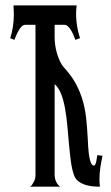

<svg xmlns="http://www.w3.org/2000/svg" viewBox="-20 -704 420 724"><path d="M92.8 0Q96.7 -2.4 100.1 -5.9Q104.5 -12.7 108.4 -20Q113.8 -31.2 113.8 -43.9V-610.4H75.2Q67.4 -610.4 61 -603.5Q54.7 -596.7 49.6 -587.6Q44.4 -578.6 40.5 -569.1Q36.6 -559.6 34.2 -553.7L18.6 -560.1Q25.4 -581.5 28.8 -604Q32.2 -626.5 32.2 -649.9Q32.2 -658.2 31.7 -666.7Q31.2 -675.3 30.8 -683.6H269Q265.1 -652.8 268.6 -621.3Q272 -589.8 281.7 -560.1L264.2 -553.7Q261.7 -559.6 258.1 -569.1Q254.4 -578.6 249.3 -587.6Q244.1 -596.7 237.5 -603.5Q231 -610.4 223.1 -610.4H186V-562.5Q186 -549.3 188.2 -533.4Q190.4 -517.6 195.1 -502Q199.7 -486.3 206.5 -471.9Q213.4 -457.5 222.7 -447.8Q250 -418 266.1 -387.9Q282.2 -357.9 291.5 -326.2Q300.8 -294.4 304.7 -260Q308.6 -225.6 310.5 -187Q311 -183.6 311.3 -174.3Q311.5 -165 312.3 -153.1Q313 -141.1 314.5 -128.2Q315.9 -115.2 318.4 -104.5Q320.8 -93.8 324.7 -86.7Q328.6 -79.6 334.5 -79.6Q337.4 -79.6 339.6 -84.7Q341.8 -89.8 343.3 -96.7Q344.7 -103.5 345.5 -110.1Q346.2 -116.7 346.7 -119.1L366.7 -116.7Q361.8 -94.7 358.4 -72.8Q355 -50.8 355 -28.3Q355 -21.5 355.5 -14.2Q356 -6.8 356.9 0Q343.8 0 328.6 -1.5Q313.5 -2.9 299.6 -7.8Q285.6 -12.7 274.7 -21.2Q263.7 -29.8 258.8 -44.4Q251 -66.4 247.1 -96.4Q243.2 -126.5 240.2 -159.9Q237.3 -193.4 234.1 -227.8Q231 -262.2 225.6 -293.2Q220.2 -324.2 210.9 -348.6Q201.7 -373 186 -386.7V-46.4V-43.9V-42.5Q186.5 -32.2 189.9 -22.9Q190.4 -21.5 190.9 -20Q193.4 -14.6 196.8 -9.8Q201.2 -3.9 207.5 0Z"/></svg>

Font: XAYAX
Style: Regular
Weight: 400
Designer: Peter Wiegel
Foundry: Peter Wiegel
Version: Version 1.000 2009 initial release